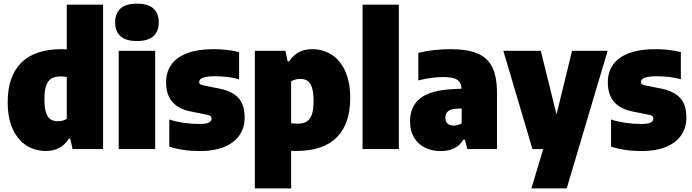

<svg xmlns="http://www.w3.org/2000/svg" viewBox="-20 -834 3873 1074"><path d="M23 -264Q23 -407 98.8 -483Q174.5 -559 326.5 -559Q336.5 -559 353.5 -558V-808H556.5V0H386L373 -58H364.5Q345 -25.5 312.8 -7.5Q280.5 10.5 236.5 10.5Q177.5 10.5 129.2 -19.2Q81 -49 52 -110.5Q23 -172 23 -264ZM353.5 -169.5V-403.5Q332.5 -406.5 319 -406.5Q287.5 -406.5 267.8 -394.8Q248 -383 238.2 -355.5Q228.5 -328 228.5 -280.5Q228.5 -232 237.2 -204.8Q246 -177.5 262.2 -166.8Q278.5 -156 303 -156Q333.5 -156 353.5 -169.5Z M644 0V-550H848V0ZM624 -709Q624 -759.5 654 -786.5Q684 -813.5 746 -813.5Q808 -813.5 838 -786.5Q868 -759.5 868 -709Q868 -658.5 838 -631.5Q808 -604.5 746 -604.5Q684 -604.5 654 -631.5Q624 -658.5 624 -709Z M927 -14V-165.5Q963.5 -153.5 1007.2 -147Q1051 -140.5 1096 -140.5Q1133 -140.5 1148.2 -148.2Q1163.5 -156 1163.5 -170.5Q1163.5 -179.5 1158 -184.5Q1152.5 -189.5 1139 -192L1049.5 -210Q979.5 -223.5 944.2 -263.8Q909 -304 909 -374Q909 -431 938.5 -472.5Q968 -514 1027.5 -536.5Q1087 -559 1174 -559Q1253 -559 1317.5 -542.5V-390.5Q1257 -407.5 1183 -407.5Q1094 -407.5 1094 -375.5Q1094 -367.5 1100 -363Q1106 -358.5 1120 -356L1209.5 -338Q1278.5 -324 1313.5 -286.2Q1348.5 -248.5 1348.5 -176Q1348.5 -118.5 1318.5 -76.2Q1288.5 -34 1232.5 -11.5Q1176.5 11 1100 11Q1002.5 11 927 -14Z M1405.5 -550H1576.5L1589 -490.5H1597.5Q1617.5 -523 1649.8 -541Q1682 -559 1726 -559Q1784.5 -559 1832.8 -529.5Q1881 -500 1910 -438.2Q1939 -376.5 1939 -285Q1939 -141.5 1863.5 -65.5Q1788 10.5 1636 10.5Q1625.5 10.5 1608.5 9.5V220H1405.5ZM1734 -268Q1734 -316.5 1725.2 -343.8Q1716.5 -371 1700.2 -381.8Q1684 -392.5 1659.5 -392.5Q1645.5 -392.5 1632 -389Q1618.5 -385.5 1608.5 -379V-145Q1629.5 -142 1643.5 -142Q1675 -142 1694.8 -153.8Q1714.5 -165.5 1724.2 -193Q1734 -220.5 1734 -268Z M2008 0V-808H2211V0Z M2760 -314V0H2594.5L2580.5 -53H2572Q2535 11 2445 11Q2393 11 2354 -9.8Q2315 -30.5 2294.2 -67.8Q2273.5 -105 2273.5 -154Q2273.5 -237.5 2329 -282.8Q2384.5 -328 2506.5 -335L2562 -338Q2560 -362 2550 -376Q2540 -390 2518.2 -396.5Q2496.5 -403 2459 -403Q2427 -403 2390 -398Q2353 -393 2320 -384V-538.5Q2360 -548.5 2407.8 -553.8Q2455.5 -559 2499 -559Q2593 -559 2649.8 -535.5Q2706.5 -512 2733.2 -458.8Q2760 -405.5 2760 -314ZM2562.5 -144V-227.5L2530 -225.5Q2500.5 -224 2485.8 -211Q2471 -198 2471 -175Q2471 -154 2483.5 -142.8Q2496 -131.5 2517.5 -131.5Q2543.5 -131.5 2562.5 -144Z M3180 -550H3379L3150 220H2952.5L3018.5 0H2958.5L2795.5 -550H3005L3093 -194Z M3398 -14V-165.5Q3434.5 -153.5 3478.2 -147Q3522 -140.5 3567 -140.5Q3604 -140.5 3619.2 -148.2Q3634.5 -156 3634.5 -170.5Q3634.5 -179.5 3629 -184.5Q3623.5 -189.5 3610 -192L3520.5 -210Q3450.5 -223.5 3415.2 -263.8Q3380 -304 3380 -374Q3380 -431 3409.5 -472.5Q3439 -514 3498.5 -536.5Q3558 -559 3645 -559Q3724 -559 3788.5 -542.5V-390.5Q3728 -407.5 3654 -407.5Q3565 -407.5 3565 -375.5Q3565 -367.5 3571 -363Q3577 -358.5 3591 -356L3680.5 -338Q3749.5 -324 3784.5 -286.2Q3819.5 -248.5 3819.5 -176Q3819.5 -118.5 3789.5 -76.2Q3759.5 -34 3703.5 -11.5Q3647.5 11 3571 11Q3473.5 11 3398 -14Z"/></svg>

Font: Encode Sans Semi Condensed Black
Style: Regular
Weight: 900
Width: 4
Designer: Multiple Designers
Foundry: Impallari Type
Version: Version 2.000